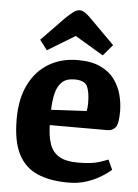

<svg xmlns="http://www.w3.org/2000/svg" viewBox="-53 -761 585 814"><g transform="rotate(5 240.0 -354.0)"><path d="M268 12Q191 12 137 -11Q83 -34 55 -88.5Q27 -143 27 -238Q27 -324 57 -384.5Q87 -445 140.5 -477Q194 -509 264 -509Q323 -509 361.5 -490.5Q400 -472 421.5 -442Q443 -412 452 -377Q461 -342 461 -308Q461 -256 449 -240Q437 -224 414 -224H169Q170 -176 181.5 -143Q193 -110 221.5 -93Q250 -76 301 -76Q363 -76 396.5 -88Q430 -100 430 -100L449 -58Q449 -58 436 -47.5Q423 -37 399 -23Q375 -9 342 1.5Q309 12 268 12ZM169 -289 320 -297Q323 -315 323 -329Q323 -378 311.5 -402Q300 -426 257 -426Q222 -426 203.5 -408Q185 -390 177.5 -359Q170 -328 169 -289ZM367 -538 246 -610 129 -539 97 -581 198 -685Q212 -698 226 -709Q240 -720 254 -720Q265 -720 276.5 -712Q288 -704 299 -693L407 -585Z"/></g></svg>

Font: Faustina VF Beta
Style: Regular
Weight: 400
Designer: Alfonso Garcia
Foundry: Omnibus-Type
Version: Version 1.006